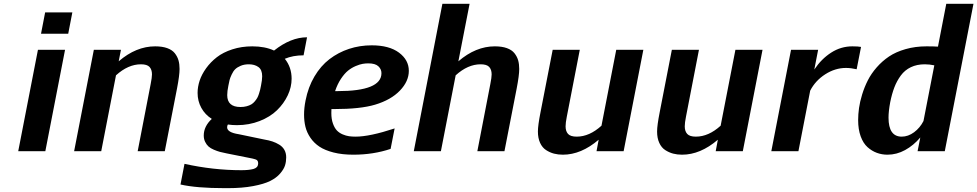

<svg xmlns="http://www.w3.org/2000/svg" viewBox="-20 -790 5105 1003"><path d="M336.4 -613.8H194.3L215.8 -725.1H357.9ZM216.8 0H75.2L178.2 -529.8H319.8Z M767.1 -351.1Q773.9 -385.3 773.9 -401.4Q773.9 -426.3 761.2 -440.2Q748.5 -454.1 716.3 -454.1Q649.4 -454.1 585.9 -396.5L508.8 0H367.2L470.2 -529.8H611.8L600.1 -469.7Q690.9 -547.9 790.5 -547.9Q827.6 -547.9 853.5 -538.6Q879.4 -529.3 893.1 -512Q906.7 -494.6 912.4 -474.9Q918 -455.1 918 -429.7Q918 -396.5 904.8 -328.1L840.8 0H699.2Z M1167 -293Q1167 -231 1236.3 -231Q1253.9 -231 1268.3 -234.9Q1282.7 -238.8 1292.7 -244.6Q1302.7 -250.5 1311 -260.5Q1319.3 -270.5 1324 -278.8Q1328.6 -287.1 1332.8 -300Q1336.9 -313 1338.9 -321Q1340.8 -329.1 1343.3 -341.8Q1349.6 -372.6 1349.6 -391.6Q1349.6 -425.8 1329.8 -439.9Q1310.1 -454.1 1279.8 -454.1Q1255.9 -454.1 1237.3 -446.3Q1218.8 -438.5 1208.5 -428.2Q1198.2 -418 1190.2 -400.6Q1182.1 -383.3 1179.2 -371.8Q1176.3 -360.4 1172.9 -341.8Q1167 -313.5 1167 -293ZM1012.2 -304.7Q1012.2 -335.9 1022.9 -368.7Q1033.7 -401.4 1056.9 -433.6Q1080.1 -465.8 1112.8 -491.2Q1145.5 -516.6 1193.6 -532.2Q1241.7 -547.9 1297.9 -547.9Q1364.3 -547.9 1411.6 -525.9Q1499 -595.2 1584 -595.2L1565.9 -501Q1510.7 -501 1467.8 -482.9Q1503.4 -439 1503.4 -378.9Q1503.4 -335 1483.2 -292Q1462.9 -249 1427 -214.1Q1391.1 -179.2 1336.2 -157.7Q1281.2 -136.2 1217.8 -136.2Q1192.4 -136.2 1170.4 -139.6Q1166.5 -133.3 1166.5 -125Q1166.5 -98.1 1227.1 -88.9L1361.3 -61Q1384.8 -57.1 1403.1 -51Q1421.4 -44.9 1438.7 -34.4Q1456.1 -23.9 1465.6 -7.1Q1475.1 9.8 1475.1 32.2Q1475.1 54.2 1469 74Q1462.9 93.8 1443.4 116.5Q1423.8 139.2 1391.6 155.3Q1359.4 171.4 1302.5 182.1Q1245.6 192.9 1169.9 192.9H1154.8Q1006.3 192.9 922.9 173.8L943.8 65.9Q1093.8 99.1 1241.2 99.1Q1279.8 99.1 1303.5 92.8Q1327.1 86.4 1328.6 65.9Q1328.6 61 1328.1 57.4Q1327.6 53.7 1325.7 51Q1323.7 48.3 1322.8 46.9Q1321.8 45.4 1317.9 43.9Q1314 42.5 1312.7 42Q1311.5 41.5 1305.7 40Q1299.8 38.6 1298.3 38.1L1163.6 11.2Q1143.1 7.3 1128.9 3.4Q1114.7 -0.5 1097.4 -7.8Q1080.1 -15.1 1069.6 -24.4Q1059.1 -33.7 1051.8 -48.6Q1044.4 -63.5 1044.4 -82Q1044.4 -129.9 1086.4 -168.9Q1051.3 -190.9 1031.7 -226.6Q1012.2 -262.2 1012.2 -304.7Z M1921.9 -553.2Q2013.2 -553.2 2064.5 -514.9Q2115.7 -476.6 2115.7 -419.9Q2115.7 -365.2 2069.1 -316.7Q2022.5 -268.1 1939.5 -243.2Q1862.8 -220.2 1725.1 -220.2H1711.4Q1710.9 -212.9 1710.9 -199.2Q1710.9 -168 1719.2 -144.8Q1727.5 -121.6 1739.7 -108.6Q1752 -95.7 1769.8 -88.1Q1787.6 -80.6 1803.2 -78.4Q1818.8 -76.2 1837.4 -76.2Q1911.6 -76.2 2041.5 -119.1L2020.5 -12.2Q1930.2 18.1 1825.7 18.1Q1767.6 18.1 1722.4 6.6Q1677.2 -4.9 1648.7 -23.9Q1620.1 -43 1601.6 -70.3Q1583 -97.7 1575.7 -127.2Q1568.4 -156.7 1568.4 -191.4Q1568.4 -226.1 1576.2 -265.1Q1589.8 -335 1622.6 -390.4Q1655.3 -445.8 1701.2 -481Q1747.1 -516.1 1803.2 -534.7Q1859.4 -553.2 1921.9 -553.2ZM1743.7 -314Q1972.7 -314 1972.7 -407.7Q1972.7 -428.7 1956.5 -443.8Q1940.4 -459 1903.8 -459Q1889.6 -459 1874.8 -456.5Q1859.9 -454.1 1838.4 -445.1Q1816.9 -436 1798.3 -421.1Q1779.8 -406.2 1761.2 -378.4Q1742.7 -350.6 1730.5 -314Z M2541.5 -351.1Q2548.3 -385.3 2548.3 -401.4Q2548.3 -426.3 2535.6 -440.2Q2522.9 -454.1 2490.7 -454.1Q2423.8 -454.1 2360.4 -396.5L2283.2 0H2141.6L2291 -770H2433.1L2374.5 -469.7Q2465.3 -547.9 2564.9 -547.9Q2602.1 -547.9 2627.9 -538.6Q2653.8 -529.3 2667.5 -512Q2681.2 -494.6 2686.8 -474.9Q2692.4 -455.1 2692.4 -429.7Q2692.4 -396.5 2679.2 -328.1L2615.2 0H2473.6Z M2920.4 18.1Q2895.5 18.1 2874 12.5Q2852.5 6.8 2832.8 -5.9Q2813 -18.6 2801.5 -43.5Q2790 -68.4 2790 -103Q2790 -134.8 2803.7 -204.1L2867.2 -529.8H3008.8L2940.9 -180.2Q2934.6 -148.4 2934.6 -129.9Q2934.6 -104.5 2947.5 -90.3Q2960.4 -76.2 2992.7 -76.2Q3059.1 -76.2 3122.1 -133.3L3199.2 -529.8H3340.8L3237.8 0H3096.2L3107.4 -60.1Q3016.1 18.1 2920.4 18.1Z M3543 18.1Q3518.1 18.1 3496.6 12.5Q3475.1 6.8 3455.3 -5.9Q3435.5 -18.6 3424.1 -43.5Q3412.6 -68.4 3412.6 -103Q3412.6 -134.8 3426.3 -204.1L3489.7 -529.8H3631.3L3563.5 -180.2Q3557.1 -148.4 3557.1 -129.9Q3557.1 -104.5 3570.1 -90.3Q3583 -76.2 3615.2 -76.2Q3681.6 -76.2 3744.6 -133.3L3821.8 -529.8H3963.4L3860.4 0H3718.8L3730 -60.1Q3638.7 18.1 3543 18.1Z M4455.1 -428.2Q4425.3 -435.1 4399.4 -435.1Q4342.8 -435.1 4291 -401.9Q4239.3 -368.7 4212.4 -316.4L4150.9 0H4009.3L4112.3 -529.8H4253.9L4233.9 -426.8Q4271 -482.4 4322 -515.1Q4373 -547.9 4432.6 -547.9Q4463.4 -547.9 4478 -544.9Z M4462.9 -162.6Q4462.9 -192.9 4467.5 -225.8Q4472.2 -258.8 4483.9 -296.9Q4495.6 -335 4513.4 -370.1Q4531.2 -405.3 4559.8 -438Q4588.4 -470.7 4624.3 -494.9Q4660.2 -519 4710.7 -533.4Q4761.2 -547.9 4820.3 -547.9Q4857.9 -547.9 4879.9 -546.4L4923.3 -770H5065.4L4915.5 0H4773.4L4787.6 -71.8Q4752.4 -30.3 4708.3 -6.1Q4664.1 18.1 4616.2 18.1Q4586.9 18.1 4560.8 8.5Q4534.7 -1 4512 -21.2Q4489.3 -41.5 4476.1 -77.9Q4462.9 -114.3 4462.9 -162.6ZM4811 -454.1Q4770 -454.1 4738.3 -439Q4706.5 -423.8 4685.8 -395.5Q4665 -367.2 4652.1 -333.5Q4639.2 -299.8 4630.4 -255.9Q4621.6 -209 4621.6 -175.3Q4621.6 -76.2 4690.4 -76.2Q4724.1 -76.2 4755.1 -99.1Q4786.1 -122.1 4804.2 -157.7L4860.8 -448.7Q4835.4 -454.1 4811 -454.1Z"/></svg>

Font: Aurulent Sans
Style: BoldItalic
Weight: 700
Italic angle: -11°
Version: Version 2007.05.04